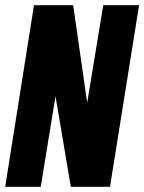

<svg xmlns="http://www.w3.org/2000/svg" viewBox="-33 -720 556 740"><path d="M-13 0 98 -700H249L303 -324L365 -700H503L391 0H240L181 -349L124 0Z"/></svg>

Font: Georama Condensed ExtraBold
Style: Italic
Weight: 800
Width: 3
Italic angle: -9°
Designer: Jean-Baptiste Levee
Foundry: Production Type
Version: Version 1.000